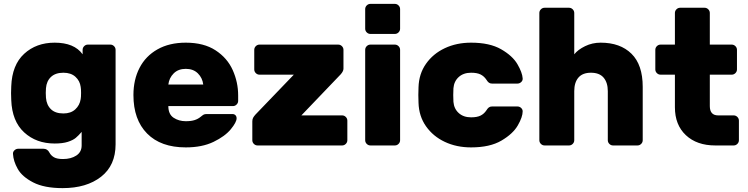

<svg xmlns="http://www.w3.org/2000/svg" viewBox="-20 -750 3857 990"><path d="M401 -70Q385 -51 370.5 -39Q356 -27 329.5 -18.5Q303 -10 262 -10Q167 -10 104.5 -67.5Q42 -125 38 -234L37 -270L38 -305Q42 -415 104.5 -472.5Q167 -530 262 -530Q363 -530 406 -470V-493Q406 -504 414 -512Q422 -520 433 -520H549Q560 -520 568 -512Q576 -504 576 -493V-6Q576 103 501 161.5Q426 220 303 220Q208 220 151 190.5Q94 161 71.5 121Q49 81 47 44Q46 33 54.5 25Q63 17 74 17H204Q225 17 235 37Q243 52 258.5 61Q274 70 305 70Q346 70 373.5 52Q401 34 401 0ZM307 -165Q345 -165 368 -186Q391 -207 396 -239Q398 -249 398 -271Q398 -292 396 -302Q392 -333 369 -354Q346 -375 307 -375Q266 -375 243 -353.5Q220 -332 217 -295Q216 -285 216 -271Q216 -256 217 -246Q220 -209 242.5 -187Q265 -165 307 -165Z M938 -125Q966 -125 984 -131Q1002 -137 1015 -148Q1026 -157 1031 -159.5Q1036 -162 1048 -162H1178Q1188 -162 1194 -156Q1200 -150 1200 -140Q1200 -120 1170 -83.5Q1140 -47 1081 -18.5Q1022 10 938 10Q809 10 738.5 -61.5Q668 -133 668 -260Q668 -339 699.5 -400Q731 -461 792 -495.5Q853 -530 938 -530Q1031 -530 1091.5 -490.5Q1152 -451 1180 -388.5Q1208 -326 1208 -258V-230Q1208 -219 1200 -211Q1192 -203 1181 -203H848Q848 -161 875 -143Q902 -125 938 -125ZM1028 -314Q1024 -348 1000.5 -371.5Q977 -395 938 -395Q899 -395 875.5 -371.5Q852 -348 848 -314Z M1771 -128V-27Q1771 -16 1763 -8Q1755 0 1744 0H1308Q1297 0 1289 -8Q1281 -16 1281 -27V-124Q1281 -135 1285 -142.5Q1289 -150 1297 -159L1495 -365H1318Q1307 -365 1299 -373Q1291 -381 1291 -392V-493Q1291 -504 1299 -512Q1307 -520 1318 -520H1724Q1735 -520 1743 -512Q1751 -504 1751 -493V-396Q1751 -383 1737 -367L1534 -155H1744Q1755 -155 1763 -147Q1771 -139 1771 -128Z M2016 -575H1890Q1879 -575 1871 -583Q1863 -591 1863 -602V-703Q1863 -714 1871 -722Q1879 -730 1890 -730H2016Q2027 -730 2035 -722Q2043 -714 2043 -703V-602Q2043 -591 2035 -583Q2027 -575 2016 -575ZM2016 0H1890Q1879 0 1871 -8Q1863 -16 1863 -27V-493Q1863 -504 1871 -512Q1879 -520 1890 -520H2016Q2027 -520 2035 -512Q2043 -504 2043 -493V-27Q2043 -16 2035 -8Q2027 0 2016 0Z M2409 -145Q2440 -145 2458 -154Q2476 -163 2488 -181Q2494 -191 2500.5 -196Q2507 -201 2517 -201H2648Q2659 -201 2667 -193.5Q2675 -186 2675 -176Q2675 -147 2650 -103.5Q2625 -60 2565.5 -25Q2506 10 2409 10Q2334 10 2273.5 -18.5Q2213 -47 2176.5 -99Q2140 -151 2138 -220L2137 -260L2138 -300Q2140 -369 2176.5 -421Q2213 -473 2273.5 -501.5Q2334 -530 2409 -530Q2505 -530 2564 -496Q2623 -462 2648 -419Q2673 -376 2675 -346Q2676 -335 2667.5 -327Q2659 -319 2648 -319H2517Q2507 -319 2500.5 -324Q2494 -329 2488 -339Q2476 -357 2458 -366Q2440 -375 2409 -375Q2370 -375 2345.5 -353Q2321 -331 2318 -295Q2317 -285 2317 -260Q2317 -235 2318 -225Q2321 -189 2345.5 -167Q2370 -145 2409 -145Z M3267 0H3141Q3130 0 3122 -8Q3114 -16 3114 -27V-280Q3114 -324 3092.5 -349.5Q3071 -375 3027 -375Q2984 -375 2962.5 -350Q2941 -325 2941 -280V-27Q2941 -16 2933 -8Q2925 0 2914 0H2788Q2777 0 2769 -8Q2761 -16 2761 -27V-683Q2761 -694 2769 -702Q2777 -710 2788 -710H2914Q2925 -710 2933 -702Q2941 -694 2941 -683V-470Q2960 -494 2997 -512Q3034 -530 3077 -530Q3178 -530 3236 -473Q3294 -416 3294 -302V-27Q3294 -16 3286 -8Q3278 0 3267 0Z M3683 -155H3763Q3774 -155 3782 -147Q3790 -139 3790 -128V-27Q3790 -16 3782 -8Q3774 0 3763 0H3668Q3573 0 3516.5 -53Q3460 -106 3460 -197V-365H3386Q3375 -365 3367 -373Q3359 -381 3359 -392V-493Q3359 -504 3367 -512Q3375 -520 3386 -520H3460V-683Q3460 -694 3468 -702Q3476 -710 3487 -710H3613Q3624 -710 3632 -702Q3640 -694 3640 -683V-520H3753Q3764 -520 3772 -512Q3780 -504 3780 -493V-392Q3780 -381 3772 -373Q3764 -365 3753 -365H3640V-203Q3640 -155 3683 -155Z"/></svg>

Font: Hezaedrus
Style: Bold
Weight: 700
Designer: Hubert & Fischer
Foundry: Hubert & Fischer
Version: Version 1.10;September 3, 2019;FontCreator 11.5.0.2425 64-bi